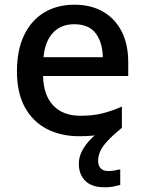

<svg xmlns="http://www.w3.org/2000/svg" viewBox="-20 -569 613 816"><path d="M397 114Q397 136 408.5 147Q420 158 440 158Q457 158 469.5 155Q482 152 491 151V217Q476 221 460.5 224Q445 227 424 227Q370 227 342.5 199.5Q315 172 315 127Q315 98 329.5 71Q344 44 366.5 21.5Q389 -1 413 -16L498 -26Q458 7 436 31Q414 55 405.5 75Q397 95 397 114ZM296 -549Q367 -549 418 -519.5Q469 -490 497 -435.5Q525 -381 525 -305V-246H163Q165 -164 206.5 -120.5Q248 -77 322 -77Q374 -77 414.5 -87Q455 -97 498 -116V-26Q458 -8 416.5 1Q375 10 317 10Q239 10 179 -21Q119 -52 85.5 -113.5Q52 -175 52 -266Q52 -356 82.5 -419.5Q113 -483 168 -516Q223 -549 296 -549ZM295 -466Q239 -466 205 -429.5Q171 -393 165 -326H417Q416 -388 387 -427Q358 -466 295 -466Z"/></svg>

Font: Noto Sans NKo Unjoined Medium
Style: Regular
Weight: 500
Designer: Monotype Design Team
Foundry: Monotype Imaging Inc.
Version: Version 2.004